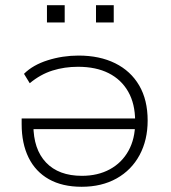

<svg xmlns="http://www.w3.org/2000/svg" viewBox="-20 -708 654 736"><path d="M293 8Q219 8 167.5 -21Q116 -50 89.5 -104Q63 -158 63 -232V-254H517V-213H86L108 -229Q108 -136 156.5 -85Q205 -34 294 -34Q355 -34 401 -59Q447 -84 472.5 -130Q498 -176 498 -238V-244Q498 -310 471.5 -356.5Q445 -403 396.5 -427.5Q348 -452 279 -452Q227 -452 181 -437.5Q135 -423 94 -389L72 -425Q106 -459 163 -477Q220 -495 281 -495Q362 -495 421.5 -465.5Q481 -436 513.5 -380.5Q546 -325 546 -246Q546 -171 515 -113.5Q484 -56 427 -24Q370 8 293 8ZM348 -622V-688H416V-622ZM160 -622V-688H228V-622Z"/></svg>

Font: Nunito Sans 10pt SemiExpanded ExtraLight
Style: Regular
Weight: 250
Width: 6
Designer: Vernon Adams
Foundry: Vernon Adams
Version: Version 3.101;gftools[0.9.27]